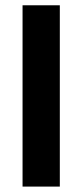

<svg xmlns="http://www.w3.org/2000/svg" viewBox="-20 -707 311 727"><path d="M206.5 -687V-0.5H65.4V-687Z"/></svg>

Font: Vazirmatn FD NL Black
Style: Regular
Weight: 900
Designer: Saber Rastikerdar
Foundry: Saber Rastikerdar
Version: Version 33.003